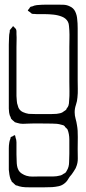

<svg xmlns="http://www.w3.org/2000/svg" viewBox="-20 -761 370 828"><path d="M315 -552V-416Q315 -397 315.5 -378Q316 -359 314 -341Q313 -325 307.5 -309Q302 -293 302 -277Q302 -263 306 -249Q310 -235 312 -221Q316 -199 315.5 -170Q315 -141 315 -118Q315 -99 315.5 -78.5Q316 -58 308 -40Q307 -36 303.5 -31Q300 -26 298 -22Q294 -15 289.5 -9.5Q285 -4 280 2Q276 9 270.5 17Q265 25 258 30Q247 39 233 42Q219 45 205 46Q183 47 162 47Q141 47 119 47Q105 47 90 46.5Q75 46 61 42Q58 40 54 39.5Q50 39 48 38Q45 36 39 30Q38 28 35.5 26.5Q33 25 31 23Q30 21 29 18Q28 15 26 13Q22 2 20.5 -8.5Q19 -19 18 -29V-96Q18 -109 18 -121.5Q18 -134 20 -146Q21 -154 25 -163Q25 -167 26 -169Q28 -171 31.5 -172Q35 -173 36 -174Q40 -178 44 -178Q45 -178 46 -173.5Q47 -169 47 -168Q51 -158 51 -147.5Q51 -137 51 -126Q51 -110 51 -95Q51 -80 52 -64Q52 -56 53.5 -46.5Q55 -37 59 -29Q64 -19 74 -12.5Q84 -6 94 -3Q107 1 121.5 0.5Q136 0 149 0H195Q202 0 209.5 0Q217 0 224 -1Q229 -2 234 -3Q239 -4 243 -5Q246 -6 249 -8Q252 -10 255 -12Q257 -13 259 -14Q261 -15 262 -16Q264 -18 265.5 -20.5Q267 -23 268 -25Q278 -41 278 -62Q279 -80 279 -98Q279 -116 279 -134Q279 -146 279 -158.5Q279 -171 277 -182Q276 -187 274.5 -193Q273 -199 271 -203Q270 -205 266.5 -208Q263 -211 261 -213Q259 -218 256 -219Q254 -221 250.5 -221.5Q247 -222 245 -223Q235 -226 225.5 -227Q216 -228 205 -228Q183 -228 155 -228.5Q127 -229 104 -228Q91 -227 78.5 -227Q66 -227 54 -231Q52 -232 49 -232.5Q46 -233 44 -234Q42 -236 40 -238Q38 -240 36 -241Q34 -243 32 -245Q30 -247 28 -249Q27 -251 26 -255Q25 -259 23 -261Q18 -276 18 -293Q18 -310 18 -325V-536Q18 -552 18 -568Q18 -584 19 -600Q19 -612 22 -624Q22 -626 22 -628.5Q22 -631 23 -632Q25 -635 28 -638Q31 -641 33 -644Q35 -648 37 -648Q37 -649 39 -646Q41 -643 42 -643Q44 -641 46 -639Q48 -637 49 -635Q51 -631 51 -624.5Q51 -618 51 -614Q52 -600 51.5 -586Q51 -572 51 -558V-347Q52 -336 52.5 -325.5Q53 -315 57 -305Q59 -297 61 -294Q67 -283 79 -277.5Q91 -272 104 -270Q121 -269 138 -269Q155 -269 171 -269Q185 -269 198 -269Q211 -269 224 -270Q229 -271 235.5 -272Q242 -273 246 -275Q249 -276 252 -278.5Q255 -281 257 -282Q259 -283 261 -284.5Q263 -286 264 -287Q266 -288 266.5 -290.5Q267 -293 268 -294Q270 -296 272 -299Q274 -302 275 -305Q278 -314 278 -326Q280 -347 279.5 -368Q279 -389 279 -409V-558Q279 -576 279.5 -594Q280 -612 279 -630Q278 -639 277.5 -649Q277 -659 273 -667Q265 -682 247.5 -689Q230 -696 210 -698Q190 -700 175 -700H151Q145 -700 139 -700Q133 -700 127 -701Q125 -701 122 -701Q119 -701 117 -702Q115 -703 113.5 -705Q112 -707 110 -708Q109 -709 105 -711.5Q101 -714 100 -715Q100 -717 102.5 -720Q105 -723 106 -724Q108 -728 111 -731Q113 -733 118 -733Q129 -738 139 -739Q161 -741 182.5 -741Q204 -741 226 -741Q239 -741 253.5 -740.5Q268 -740 280 -734Q297 -727 304.5 -711Q312 -695 313 -677Q315 -662 315 -638.5Q315 -615 315 -591.5Q315 -568 315 -552Z"/></svg>

Font: Rubik Vinyl
Style: Regular
Weight: 400
Designer: Hubert and Fischer, NaN
Foundry: Hubert and Fischer, NaN
Version: Version 2.200